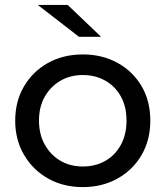

<svg xmlns="http://www.w3.org/2000/svg" viewBox="-20 -757 675 783"><path d="M318 6Q238 6 176 -29Q114 -64 78 -125.5Q42 -187 42 -265Q42 -344 78 -405Q114 -466 176 -500.5Q238 -535 318 -535Q397 -535 459.5 -500.5Q522 -466 557.5 -405.5Q593 -345 593 -265Q593 -186 557.5 -125Q522 -64 459.5 -29Q397 6 318 6ZM318 -78Q369 -78 409.5 -101Q450 -124 473 -166.5Q496 -209 496 -265Q496 -322 473 -363.5Q450 -405 409.5 -428Q369 -451 318 -451Q267 -451 227 -428Q187 -405 163 -363.5Q139 -322 139 -265Q139 -209 163 -166.5Q187 -124 227 -101Q267 -78 318 -78ZM302 -607 134 -737H256L392 -607Z"/></svg>

Font: Montserrat Thin Medium
Style: Regular
Weight: 500
Version: Version 9.000